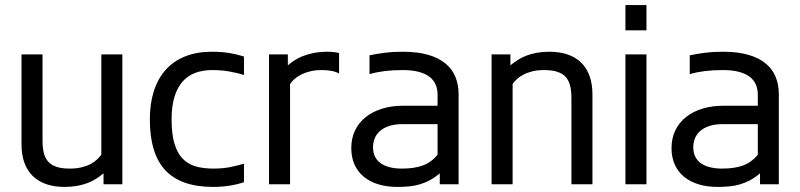

<svg xmlns="http://www.w3.org/2000/svg" viewBox="-20 -736 3197 767"><path d="M393.6 0V-43.5Q378.4 -30.8 362.3 -20.8Q346.2 -10.7 327.4 -3.9Q308.6 2.9 286.6 6.8Q264.6 10.7 238.3 10.7Q155.3 10.7 110.6 -33.2Q65.9 -77.1 65.9 -160.2V-518.6H149.9V-175.3Q149.9 -147 154.8 -126Q159.7 -105 172.1 -90.8Q184.6 -76.7 205.6 -69.6Q226.6 -62.5 258.3 -62.5Q285.2 -62.5 305.9 -67.6Q326.7 -72.8 342 -80.8Q357.4 -88.9 367.7 -98.9Q377.9 -108.9 384.8 -118.2V-518.6H468.8V0Z M665.5 -259.3Q665.5 -200.7 676.8 -162.6Q688 -124.5 709.5 -102.3Q731 -80.1 761.7 -71.3Q792.5 -62.5 831.5 -62.5Q870.6 -62.5 900.1 -68.6Q929.7 -74.7 954.6 -82V-8.3Q931.6 0 898.9 5.4Q866.2 10.7 831.5 10.7Q703.6 10.7 641.1 -55.2Q578.6 -121.1 578.6 -259.3Q578.6 -322.3 594.7 -372.3Q610.8 -422.4 642.1 -457.3Q673.3 -492.2 719.7 -510.7Q766.1 -529.3 826.7 -529.3Q863.8 -529.3 894.5 -524.4Q925.3 -519.5 954.6 -510.3V-436.5Q928.2 -444.8 896.5 -450.4Q864.7 -456.1 826.7 -456.1Q791 -456.1 761.2 -445.3Q731.4 -434.6 710.2 -411.1Q689 -387.7 677.2 -350.1Q665.5 -312.5 665.5 -259.3Z M1054.7 0V-518.6H1129.9V-475.1Q1140.6 -484.4 1154.8 -493.9Q1168.9 -503.4 1188 -511.2Q1207 -519 1232.2 -524.2Q1257.3 -529.3 1289.6 -529.3Q1293.9 -529.3 1299.8 -529.1Q1305.7 -528.8 1311.8 -528.1Q1317.9 -527.3 1324 -526.4Q1330.1 -525.4 1334.5 -524.4V-442.4Q1318.8 -450.7 1301.3 -453.4Q1283.7 -456.1 1265.6 -456.1Q1240.2 -456.1 1219.7 -451.2Q1199.2 -446.3 1183.3 -438.2Q1167.5 -430.2 1156.2 -420.2Q1145 -410.2 1138.7 -399.9V0Z M1736.8 -43.5Q1717.3 -26.9 1697.8 -16.4Q1678.2 -5.9 1657.7 0.2Q1637.2 6.3 1615.2 8.5Q1593.3 10.7 1568.4 10.7Q1523.9 10.7 1489.5 -0.2Q1455.1 -11.2 1431.4 -31.5Q1407.7 -51.8 1395.5 -80.3Q1383.3 -108.9 1383.3 -144Q1383.3 -184.1 1398.7 -215.6Q1414.1 -247.1 1441.7 -268.8Q1469.2 -290.5 1506.8 -302Q1544.4 -313.5 1588.9 -313.5H1728V-357.4Q1728 -380.4 1720 -398.7Q1711.9 -417 1695.1 -429.7Q1678.2 -442.4 1651.9 -449.2Q1625.5 -456.1 1588.9 -456.1Q1567.9 -456.1 1550.3 -455.1Q1532.7 -454.1 1517.1 -452.1Q1501.5 -450.2 1486.6 -447.3Q1471.7 -444.3 1456.1 -439.9V-515.1Q1471.7 -518.1 1486.8 -520.8Q1502 -523.4 1517.8 -525.4Q1533.7 -527.3 1551 -528.3Q1568.4 -529.3 1588.9 -529.3Q1647.9 -529.3 1690.2 -517.1Q1732.4 -504.9 1759.5 -482.4Q1786.6 -460 1799.3 -428.7Q1812 -397.5 1812 -359.4V0H1736.8ZM1728 -240.2H1588.9Q1557.1 -240.2 1534.4 -232.7Q1511.7 -225.1 1497.6 -212.4Q1483.4 -199.7 1476.8 -183.1Q1470.2 -166.5 1470.2 -147.9Q1470.2 -125 1478.8 -108.9Q1487.3 -92.8 1502.7 -82.5Q1518.1 -72.3 1539.1 -67.4Q1560.1 -62.5 1585 -62.5Q1635.3 -62.5 1669.2 -75Q1703.1 -87.4 1728 -118.2Z M2019 -518.6V-475.1Q2034.2 -487.3 2050.3 -497.6Q2066.4 -507.8 2085.2 -514.6Q2104 -521.5 2126 -525.4Q2147.9 -529.3 2174.3 -529.3Q2257.3 -529.3 2302 -485.4Q2346.7 -441.4 2346.7 -358.4V0H2262.7V-343.3Q2262.7 -371.6 2257.8 -392.6Q2252.9 -413.6 2240.5 -427.7Q2228 -441.9 2207 -449Q2186 -456.1 2154.3 -456.1Q2127 -456.1 2106.4 -450.9Q2085.9 -445.8 2070.6 -437.7Q2055.2 -429.7 2044.7 -419.7Q2034.2 -409.7 2027.8 -400.4V0H1943.8V-518.6Z M2478.5 -614.7V-715.8H2562.5V-614.7ZM2478.5 0V-518.6H2562.5V0Z M3016.1 -43.5Q2996.6 -26.9 2977.1 -16.4Q2957.5 -5.9 2937 0.2Q2916.5 6.3 2894.5 8.5Q2872.6 10.7 2847.7 10.7Q2803.2 10.7 2768.8 -0.2Q2734.4 -11.2 2710.7 -31.5Q2687 -51.8 2674.8 -80.3Q2662.6 -108.9 2662.6 -144Q2662.6 -184.1 2678 -215.6Q2693.4 -247.1 2720.9 -268.8Q2748.5 -290.5 2786.1 -302Q2823.7 -313.5 2868.2 -313.5H3007.3V-357.4Q3007.3 -380.4 2999.3 -398.7Q2991.2 -417 2974.4 -429.7Q2957.5 -442.4 2931.2 -449.2Q2904.8 -456.1 2868.2 -456.1Q2847.2 -456.1 2829.6 -455.1Q2812 -454.1 2796.4 -452.1Q2780.8 -450.2 2765.9 -447.3Q2751 -444.3 2735.4 -439.9V-515.1Q2751 -518.1 2766.1 -520.8Q2781.2 -523.4 2797.1 -525.4Q2813 -527.3 2830.3 -528.3Q2847.7 -529.3 2868.2 -529.3Q2927.2 -529.3 2969.5 -517.1Q3011.7 -504.9 3038.8 -482.4Q3065.9 -460 3078.6 -428.7Q3091.3 -397.5 3091.3 -359.4V0H3016.1ZM3007.3 -240.2H2868.2Q2836.4 -240.2 2813.7 -232.7Q2791 -225.1 2776.9 -212.4Q2762.7 -199.7 2756.1 -183.1Q2749.5 -166.5 2749.5 -147.9Q2749.5 -125 2758.1 -108.9Q2766.6 -92.8 2782 -82.5Q2797.4 -72.3 2818.4 -67.4Q2839.4 -62.5 2864.3 -62.5Q2914.6 -62.5 2948.5 -75Q2982.4 -87.4 3007.3 -118.2Z"/></svg>

Font: Arian AMU
Style: Regular
Weight: 400
Designer: Ruben Hakobyan (Tarumian)
Foundry: Ruben Hakobyan (Tarumian)
Version: Version 4.003